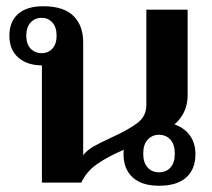

<svg xmlns="http://www.w3.org/2000/svg" viewBox="-20 -584 678 614"><path d="M605 -91Q605 -43 575.5 -16.5Q546 10 489 10Q433 10 404 -17Q375 -44 375 -91Q375 -100 376 -105Q324 -83 290 -59Q256 -35 240 0H114V-375Q67 -375 38.5 -400Q10 -425 10 -470Q10 -515 38 -539.5Q66 -564 118 -564Q184 -564 215 -533Q246 -502 246 -449V-88Q259 -104 279 -115.5Q299 -127 338 -145Q393 -170 420.5 -191.5Q448 -213 448 -248V-553H580V-279Q580 -223 538 -186Q570 -175 587.5 -150.5Q605 -126 605 -91ZM161 -470Q161 -497 147.5 -512Q134 -527 113 -527Q92 -527 78 -512Q64 -497 64 -470Q64 -443 78 -428.5Q92 -414 113 -414Q134 -414 147.5 -428.5Q161 -443 161 -470ZM539 -93Q539 -122 525 -137.5Q511 -153 488 -153Q467 -153 452.5 -137.5Q438 -122 438 -93Q438 -64 452 -48.5Q466 -33 488 -33Q511 -33 525 -48Q539 -63 539 -93Z"/></svg>

Font: Trirong SemiBold
Style: Regular
Weight: 600
Designer: Katatrad Team
Foundry: CadsonDemak
Version: Version 1.001